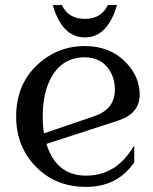

<svg xmlns="http://www.w3.org/2000/svg" viewBox="-20 -729 606 759"><path d="M188.5 -709Q188.5 -709 224.6 -709Q250.5 -654.3 315.4 -654.3Q380.4 -654.3 406.2 -709H442.4Q405.3 -581.1 315.4 -581.1Q225.6 -581.1 188.5 -709ZM153.8 -201.7 353.5 -270Q434.1 -297.4 434.1 -374.5Q434.1 -418.5 412.6 -451.7Q379.9 -502.4 315.4 -502.4Q229 -502.4 185.1 -427.2Q148.9 -365.2 148.9 -268.6Q148.9 -232.4 153.8 -201.7ZM320.3 9.8Q200.7 9.8 123 -68.8Q43.9 -148.9 43.9 -268.6Q43.9 -391.1 123 -468.3Q203.6 -546.9 315.4 -546.9Q415 -546.9 477.1 -482.9Q532.2 -425.8 532.2 -355Q532.2 -279.8 446.3 -252L163.6 -160.2Q171.9 -132.8 185.1 -109.9Q229 -34.7 320.3 -34.7Q441.4 -34.7 510.7 -154.3V-87.4Q444.3 9.8 320.3 9.8Z"/></svg>

Font: Modern Antiqua
Style: Book
Weight: 400
Designer: Wojciech Kalinowski "wmk69" (wmk69@o2.pl)
Foundry: Wojciech Kalinowski "wmk69" (wmk69@o2.pl)
Version: Version 3.1.0; 2021-05-28